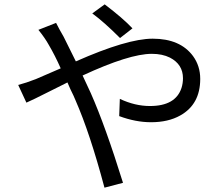

<svg xmlns="http://www.w3.org/2000/svg" viewBox="-20 -824 1040 891"><path d="M594.7 -692.4 537.1 -647.5Q461.9 -722.7 408.2 -761.7L465.8 -803.7Q550.8 -739.3 594.7 -692.4ZM158.2 -685.5 240.2 -717.8Q255.9 -686.5 275.4 -653.3Q322.3 -558.6 332 -539.1Q570.3 -644.5 688.5 -644.5Q816.4 -644.5 876 -563.5Q909.2 -517.6 909.2 -458Q909.2 -339.8 816.4 -288.1Q760.7 -256.8 680.7 -256.8Q609.4 -256.8 533.2 -285.2L536.1 -365.2Q606.4 -332 675.8 -332Q794.9 -332 822.3 -416Q829.1 -437.5 829.1 -460.9Q829.1 -525.4 768.6 -556.6Q733.4 -574.2 684.6 -574.2Q580.1 -574.2 363.3 -473.6L401.4 -391.6Q468.8 -239.3 550.8 24.4L464.8 46.9Q397.5 -206.1 330.1 -359.4Q323.2 -377 306.6 -410.2Q296.9 -431.6 293 -441.4Q262.7 -426.8 207 -398.4Q129.9 -359.4 102.5 -347.7L64.5 -429.7Q101.6 -439.5 146.5 -457Q148.4 -458 261.7 -506.8Q235.4 -566.4 206.1 -616.2Q189.5 -646.5 158.2 -685.5Z"/></svg>

Font: Taipei Sans TC Beta
Style: Regular
Weight: 400
Designer: JT Foundry
Foundry: JT Foundry
Version: Version 1.000